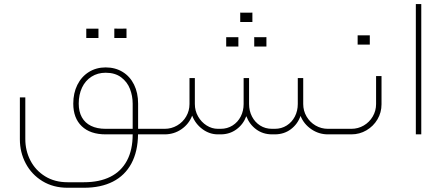

<svg xmlns="http://www.w3.org/2000/svg" viewBox="-20 -655 2164 936"><path d="M495.1 -27Q453.2 -27 423.8 -41.4Q394.3 -55.8 379 -83.4Q363.8 -111.1 363.8 -149.7Q363.8 -193.8 379.9 -228Q396.1 -262.1 426 -281.2Q455.9 -300.4 495.1 -300.4Q540.9 -300.4 570.6 -278.1Q600.3 -255.8 613.5 -221.7Q626.8 -187.5 626.8 -149.7V-27ZM766.6 -27H653.3V-149.7Q653.3 -202.3 633.5 -242.4Q613.8 -282.4 577.8 -304.4Q541.8 -326.4 495.1 -326.4Q449.2 -326.4 413.2 -304Q377.2 -281.5 357.2 -241.5Q337.2 -201.4 337.2 -149.7Q337.2 -79.1 378.6 -39.6Q420 0 495.1 0H626.8Q626.8 76 598.9 128.1Q571 180.3 518 206.8Q464.9 233.4 389.4 233.4H309.4Q246.9 233.4 200.1 204.6Q153.3 175.8 128.4 127.7Q103.4 79.6 103.4 22.9V-180.3H76.9V24.3Q76.9 87.7 105.4 141.6Q134 195.6 186.8 228Q239.7 260.3 309.4 260.3H389.4Q471.7 260.3 530.4 230.4Q589 200.5 620.5 142.1Q652 83.6 652.9 0H766.6ZM460 -469.9Q460 -483.8 460 -492.8Q460 -501.8 460 -515.3Q446 -515.3 437.5 -515.3Q429 -515.3 419.5 -515.3Q412.3 -515.3 400.6 -515.3Q400.6 -501.8 400.6 -492.8Q400.6 -483.8 400.6 -469.9Q400.6 -469.9 411.6 -469.9Q422.7 -469.9 440.6 -469.9Q440.6 -469.9 460 -469.9ZM596.7 -469.9Q596.7 -483.8 596.7 -492.8Q596.7 -502.2 596.7 -515.7Q582.7 -515.3 574.2 -515.3Q565.6 -515.3 556.2 -515.3Q549 -515.7 537.3 -515.7Q537.3 -502.2 537.3 -492.8Q537.3 -483.8 537.3 -469.9Q537.3 -469.9 548.3 -469.9Q559.4 -469.9 577.3 -469.9Q577.3 -469.9 596.7 -469.9Z M767.1 0H782.8Q828.2 0 864.7 -25.2Q901.1 -50.4 916.8 -91.3Q932.6 -50.8 967 -25.4Q1001.3 0 1042.3 0H1055.8Q1099.4 0 1132.6 -24.3Q1165.9 -48.6 1180.8 -88.6Q1196 -48.6 1229.1 -24.3Q1262.1 0 1306.2 0H1319.7Q1364.2 0 1397.5 -24.7Q1430.8 -49.5 1445.1 -89.9Q1461.3 -49.9 1497.8 -25Q1534.2 0 1578.7 0H1594.9V-27H1578.7Q1545.9 -27 1518.2 -43.2Q1490.6 -59.4 1474.4 -87.2Q1458.2 -115.1 1458.2 -147.9V-274.3H1431.7V-147.9Q1431.7 -114.7 1417.5 -87Q1403.3 -59.4 1377.7 -43.2Q1352.1 -27 1319.7 -27H1306.2Q1273.4 -27 1248 -43.2Q1222.6 -59.4 1208.4 -87Q1194.2 -114.7 1194.2 -147.9V-274.3H1167.7V-147.9Q1167.7 -114.7 1153.6 -87Q1139.4 -59.4 1113.8 -43.2Q1088.1 -27 1055.8 -27H1042.3Q1013 -27 987.2 -43.4Q961.3 -59.8 945.6 -87.5Q929.9 -115.1 929.9 -147.9V-274.3H903.8V-147.9Q903.8 -115.1 887.6 -87.2Q871.4 -59.4 843.5 -43.2Q815.6 -27 782.8 -27H767.1Q750 -25.6 743.3 -19.6Q736.5 -13.5 743.3 -7.4Q750 -1.3 767.1 0ZM1142.1 -428.1Q1142.1 -442 1142.1 -451Q1142.1 -460 1142.1 -473.5Q1128.1 -473.5 1119.6 -473.5Q1111.1 -473.5 1101.6 -473.5Q1094.4 -473.5 1082.7 -473.5Q1082.7 -460 1082.7 -451Q1082.7 -442 1082.7 -428.1Q1082.7 -428.1 1093.8 -428.1Q1104.8 -428.1 1122.8 -428.1Q1122.8 -428.1 1142.1 -428.1ZM1278.8 -428.1Q1278.8 -442 1278.8 -451Q1278.8 -460.4 1278.8 -473.9Q1264.8 -473.5 1256.3 -473.5Q1247.8 -473.5 1238.3 -473.5Q1231.1 -473.9 1219.4 -473.9Q1219.4 -460.4 1219.4 -451Q1219.4 -442 1219.4 -428.1Q1219.4 -428.1 1230.4 -428.1Q1241.5 -428.1 1259.4 -428.1Q1259.4 -428.1 1278.8 -428.1ZM1210.4 -547.7Q1210.4 -561.6 1210.4 -570.6Q1210.4 -580 1210.4 -593.5Q1196.5 -593.1 1187.9 -593.1Q1179.4 -593.1 1170 -593.1Q1162.8 -593.5 1151.1 -593.5Q1151.1 -580 1151.1 -570.6Q1151.1 -561.6 1151.1 -547.7Q1151.1 -547.7 1162.1 -547.7Q1173.1 -547.7 1191.1 -547.7Q1191.1 -547.7 1210.4 -547.7Z M1594.9 0H1692.9Q1732.9 0 1766.6 -19.8Q1800.4 -39.6 1820.1 -73.1Q1839.9 -106.6 1839.9 -146.6V-284.2H1813.4V-147.9Q1813.4 -115.1 1797.2 -87.2Q1781 -59.4 1753.4 -43.2Q1725.7 -27 1692.9 -27H1594.9Q1577.8 -25.6 1571 -19.6Q1564.3 -13.5 1571 -7.4Q1577.8 -1.3 1594.9 0ZM1782.8 -437.5Q1782.8 -451.4 1782.8 -460.4Q1782.8 -469.4 1782.8 -482.9Q1768.9 -482.9 1760.3 -482.9Q1751.8 -482.9 1742.4 -482.9Q1735.2 -482.9 1723.5 -482.9Q1723.5 -469.4 1723.5 -460.4Q1723.5 -451.4 1723.5 -437.5Q1723.5 -437.5 1734.5 -437.5Q1745.5 -437.5 1763.5 -437.5Q1763.5 -437.5 1782.8 -437.5Z M2007.2 0H2033.7V-635.3H2007.2Z"/></svg>

Font: Arad-VF Thin Dots1
Style: Regular
Weight: 100
Designer: Mohammad Darvishi
Version: Version 1.000;August 30, 2024;FontCreator 15.0.0.2992 64-bit